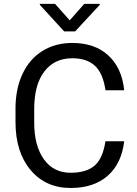

<svg xmlns="http://www.w3.org/2000/svg" viewBox="-20 -937 691 967"><path d="M605.5 -225.6H511.2C502.1 -167 483.6 -125.9 455.8 -102.3C428 -78.7 388 -66.9 335.9 -66.9C278 -66.9 232.9 -89.7 200.7 -135.3C168.5 -180.8 152.3 -242.2 152.3 -319.3V-388.2C152.3 -469.9 169.4 -532.9 203.4 -577.1C237.4 -621.4 284.3 -643.6 344.2 -643.6C393.1 -643.6 431.1 -630.9 458.3 -605.5C485.4 -580.1 503.1 -539.1 511.2 -482.4H605.5C598 -557 571.5 -615.3 525.9 -657.5C480.3 -699.6 419.8 -720.7 344.2 -720.7C287.3 -720.7 237.1 -707.3 193.8 -680.4C150.6 -653.6 117.1 -615.1 93.5 -564.9C69.9 -514.8 58.1 -456.7 58.1 -390.6V-322.3C58.1 -221.4 83.4 -140.8 134 -80.6C184.7 -20.3 252 9.8 335.9 9.8C413.4 9.8 475.5 -10.7 522.2 -51.5C568.9 -92.4 596.7 -150.4 605.5 -225.6ZM331.1 -834.5 257.3 -917.5H180.7V-912.6L303.2 -778.8H358.4L482.4 -912.6V-917.5H404.3Z"/></svg>

Font: Roboto1
Style: rg
Weight: 400
Designer: Google
Version: Version 2.137; 2017